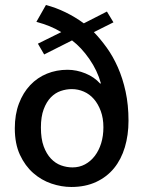

<svg xmlns="http://www.w3.org/2000/svg" viewBox="-20 -735 578 765"><path d="M249 -457Q285 -457 320.5 -442.5Q356 -428 379 -402L382 -403Q368 -454 336 -500Q304 -546 267 -574L156 -518L131 -561L224 -607Q201 -621 177.5 -630.5Q154 -640 125 -648L163 -715Q202 -705 241 -686Q280 -667 314 -642L406 -689L432 -646L354 -607Q380 -580 405 -545.5Q430 -511 449.5 -467Q469 -423 480.5 -370Q492 -317 492 -254Q492 -197 477.5 -148.5Q463 -100 434.5 -65Q406 -30 363 -10Q320 10 264 10Q225 10 185 -3.5Q145 -17 112.5 -45.5Q80 -74 59.5 -118Q39 -162 39 -224Q39 -279 55.5 -322.5Q72 -366 100.5 -396Q129 -426 167 -441.5Q205 -457 249 -457ZM266 -380Q244 -380 222 -372.5Q200 -365 182.5 -347Q165 -329 154 -299.5Q143 -270 143 -227Q143 -182 154 -152Q165 -122 183 -103Q201 -84 223.5 -76Q246 -68 269 -68Q296 -68 318.5 -80Q341 -92 357.5 -113.5Q374 -135 383 -164Q392 -193 392 -228Q392 -264 381.5 -292.5Q371 -321 354 -340.5Q337 -360 314 -370Q291 -380 266 -380Z"/></svg>

Font: Mukta Malar Medium
Style: Regular
Weight: 500
Designer: Aadarsh Rajan, Girish Dalvi, Yashodeep Gholap
Foundry: Ek Type
Version: Version 2.538;PS 1.000;hotconv 16.6.51;makeotf.lib2.5.65220;